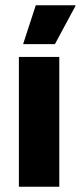

<svg xmlns="http://www.w3.org/2000/svg" viewBox="-20 -707 306 727"><path d="M51.5 0V-491.5H204.5V0ZM115.5 -687H266V-685L188 -540H68V-541.5Z"/></svg>

Font: Anek Telugu
Style: Bold
Weight: 700
Designer: Omkar Bhoir (Telugu), Yesha Goshar (Latin)
Foundry: Ek Type
Version: Version 1.003